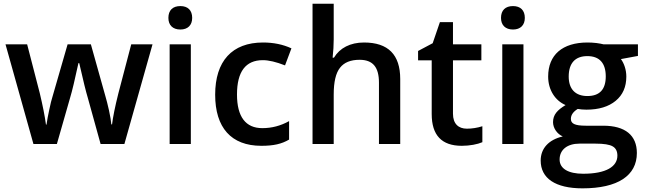

<svg xmlns="http://www.w3.org/2000/svg" viewBox="-20 -780 3494 1040"><path d="M653.8 0 806.2 -540H690.9L621.1 -273.9C603 -202.1 591.8 -146 586.9 -106H583C581.5 -124 577.6 -149.9 570.3 -182.6C563 -215.3 556.6 -239.7 551.8 -255.9L472.2 -540H346.2L264.2 -255.9C259.3 -240.7 253.4 -217.8 247.1 -187C240.2 -156.2 235.4 -128.9 231.9 -105H229C222.7 -151.9 211.4 -208 195.8 -273.9L127 -540H9.8L161.1 0H288.1L359.9 -251C371.1 -287.6 385.7 -350.1 404.8 -438H409.2C431.2 -340.8 446.8 -278.8 455.1 -252L524.9 0Z M1013.7 -540H898.9V0H1013.7ZM892.1 -683.1C892.1 -644 915.5 -620.1 957 -620.1C997.6 -620.1 1021 -644 1021 -683.1C1021 -724.1 997.6 -747.1 957 -747.1C915.5 -747.1 892.1 -724.1 892.1 -683.1Z M1395.5 9.8C1461.9 9.8 1504.9 0 1545.9 -23.9V-124C1500.5 -98.6 1452.1 -85.9 1400.9 -85.9C1311 -85.9 1263.7 -147 1263.7 -268.1C1263.7 -392.1 1310.5 -454.1 1403.8 -454.1C1435.5 -454.1 1475.6 -444.8 1523.9 -425.8L1558.6 -518.1C1513.2 -539.1 1461.9 -549.8 1404.8 -549.8C1236.8 -549.8 1145.5 -448.7 1145.5 -267.1C1145.5 -88.9 1231.9 9.8 1395.5 9.8Z M2147.9 -352.1C2147.9 -483.9 2082.5 -549.8 1951.7 -549.8C1877.4 -549.8 1820.3 -520 1789.1 -467.8H1781.7C1785.6 -502.9 1787.6 -536.1 1787.6 -566.9V-759.8H1672.9V0H1787.6V-268.1C1787.6 -335.9 1798.8 -384.3 1821.8 -413.1C1844.2 -441.9 1879.4 -456.1 1927.7 -456.1C2000.5 -456.1 2032.7 -415.5 2032.7 -332V0H2147.9Z M2508.8 -83C2463.9 -83 2433.6 -108.9 2433.6 -164.1V-453.1H2587.4V-540H2433.6V-660.2H2362.8L2323.7 -545.9L2244.6 -503.9V-453.1H2318.4V-162.1C2318.4 -47.4 2372.6 9.8 2481.4 9.8C2524.4 9.8 2567.4 1.5 2592.8 -9.8V-96.2C2564.9 -87.4 2536.6 -83 2508.8 -83Z M2815.4 -540H2700.7V0H2815.4ZM2693.8 -683.1C2693.8 -644 2717.3 -620.1 2758.8 -620.1C2799.3 -620.1 2822.8 -644 2822.8 -683.1C2822.8 -724.1 2799.3 -747.1 2758.8 -747.1C2717.3 -747.1 2693.8 -724.1 2693.8 -683.1Z M3248.5 -540C3240.2 -542.5 3227.5 -544.4 3210.9 -546.9C3193.8 -548.8 3177.7 -549.8 3162.6 -549.8C3025.9 -549.8 2949.2 -482.4 2949.2 -365.2C2949.2 -292.5 2987.3 -234.9 3043.5 -210.9C2998.5 -183.6 2975.6 -158.7 2975.6 -118.2C2975.6 -86.4 2997.6 -54.2 3028.3 -41C2952.6 -23.4 2908.7 23.4 2908.7 89.8C2908.7 186 2988.3 240.2 3135.3 240.2C3326.2 240.2 3429.7 171.4 3429.7 48.8C3429.7 -46.9 3366.7 -99.1 3247.6 -99.1H3153.3C3091.3 -99.1 3072.3 -111.3 3072.3 -136.2C3072.3 -156.7 3084.5 -174.8 3109.4 -189.9C3123.5 -187.5 3139.2 -186 3156.2 -186C3223.6 -186 3276.4 -202.1 3314.9 -233.9C3353.5 -265.6 3372.6 -309.6 3372.6 -365.2C3372.6 -402.3 3360.4 -437 3343.3 -460L3435.5 -477.1V-540ZM3011.2 84C3011.2 31.2 3052.7 -2 3118.7 -2H3205.6C3251 -2 3282.2 2.9 3299.3 13.2C3315.9 22.9 3324.2 39.6 3324.2 63C3324.2 122.1 3263.7 161.1 3138.7 161.1C3058.1 161.1 3011.2 133.3 3011.2 84ZM3060.5 -365.2C3060.5 -437.5 3095.2 -476.1 3161.6 -476.1C3228.5 -476.1 3261.2 -436.5 3261.2 -366.2C3261.2 -295.4 3228 -259.8 3161.6 -259.8C3096.7 -259.8 3060.5 -297.4 3060.5 -365.2Z"/></svg>

Font: Samim Medium
Style: Regular
Weight: 500
Foundry: DejaVu fonts team - Redesigned by Saber Rastikerdar
Version: Version 4.0.5